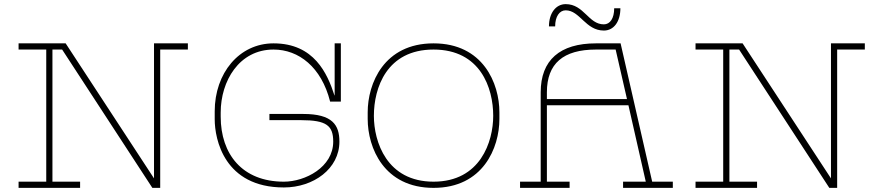

<svg xmlns="http://www.w3.org/2000/svg" viewBox="-20 -910 4279 930"><path d="M890 -700H726V-46L298 -700H70V-670H204V-30H70V0H368V-30H234V-670H281L718 0H756V-670H890Z M1305 -670C1427 -670 1537 -585 1579 -418H1631V-700H1601V-448H1600C1566 -553 1502 -700 1305 -700C1138 -700 1020 -555 1020 -371V-332C1020 -236 1066 -2 1355 -2C1499 -2 1624 -93 1624 -224C1624 -305 1590 -358 1449 -358H1285V-328H1439C1562 -328 1594 -301 1594 -224C1594 -100 1458 -30 1355 -30C1153 -30 1049 -164 1049 -345V-365C1049 -517 1138 -670 1305 -670Z M2399 -366C2399 -506 2320 -700 2080 -700C1840 -700 1761 -506 1761 -366V-334C1761 -194 1840 0 2080 0C2320 0 2399 -194 2399 -334ZM2080 -30C1853 -30 1791 -224 1791 -349C1791 -484 1853 -670 2080 -670C2307 -670 2369 -484 2369 -349C2369 -224 2307 -30 2080 -30Z M2720 -860C2789 -860 2816 -762 2905 -762C2953 -762 2985 -805 2985 -870H2955C2955 -821 2935 -792 2905 -792C2830 -792 2809 -890 2720 -890C2673 -890 2639 -847 2639 -782H2669C2669 -830 2690 -860 2720 -860ZM3139 -30 2986 -700H2867C2692 -700 2599 -619 2599 -463V-30H2499V0H2739V-30H2629V-400H3024L3108 -30H2998V0H3239V-30ZM2629 -430V-463C2629 -602 2708 -670 2867 -670H2962L3017 -430Z M4169 -700H4005V-46L3577 -700H3349V-670H3483V-30H3349V0H3647V-30H3513V-670H3560L3997 0H4035V-670H4169Z"/></svg>

Font: Space Cowgirl Thin
Style: Regular
Weight: 100
Designer: Valery Marier
Foundry: Valery Marier
Version: Version 1.000;hotconv 1.0.109;makeotfexe 2.5.65596